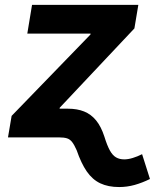

<svg xmlns="http://www.w3.org/2000/svg" viewBox="-20 -566 638 791"><path d="M12.9 0 27.9 -88.6 352.6 -423.7 353.3 -427.7H92.5L112 -545.9H549.9L533.7 -448.9L226.1 -122.2L205.7 0ZM471 204.6Q425.6 204.6 393.1 189.2Q360.6 173.8 337.4 140.2Q314.3 106.6 295.8 52.8Q286 30.5 277.1 19.2Q268.3 7.8 256 3.9Q243.6 0 222.8 0H171.5L191 -118.2H260.2Q297.8 -118.2 326.4 -106.8Q355 -95.4 375.8 -70.1Q396.6 -44.8 410.2 -2.6Q421.3 33.4 432.6 53.8Q443.8 74.1 458.1 82.3Q472.3 90.6 491.9 90.6Q508 90.6 527.1 84.7Q546.1 78.9 565.4 69.2L597.8 171.4Q566.6 186.9 535 195.8Q503.3 204.6 471 204.6Z"/></svg>

Font: Adwaita Sans
Style: Italic
Weight: 400
Italic angle: -9.39999°
Designer: Rasmus Andersson
Foundry: rsms
Version: Version 4.001;git-9221beed3